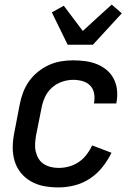

<svg xmlns="http://www.w3.org/2000/svg" viewBox="-20 -805 590 837"><path d="M236 12Q203 12 172.5 6.5Q142 1 115.5 -14Q89 -29 70.5 -52Q52 -75 43.5 -104Q35 -133 35.5 -165Q36 -197 43 -230L66 -350Q71 -376 80.5 -401.5Q90 -427 106.5 -450.5Q123 -474 145.5 -492Q168 -510 193 -521.5Q218 -533 245 -537.5Q272 -542 298 -542Q325 -542 351.5 -538.5Q378 -535 402 -525.5Q426 -516 445 -500Q464 -484 475.5 -462Q487 -440 490 -413.5Q493 -387 488 -360L487 -354H390V-358Q394 -379 390 -399Q386 -419 372.5 -432.5Q359 -446 339.5 -451.5Q320 -457 299 -457Q275 -457 250 -448.5Q225 -440 205.5 -422Q186 -404 175.5 -380.5Q165 -357 161 -334L137 -214Q134 -196 133 -178Q132 -160 136 -143.5Q140 -127 148.5 -113Q157 -99 171 -90Q185 -81 201.5 -77Q218 -73 236 -73Q258 -73 280.5 -79Q303 -85 323 -98.5Q343 -112 357.5 -131Q372 -150 382 -171L466 -139Q450 -106 426.5 -76.5Q403 -47 372 -26.5Q341 -6 305.5 3Q270 12 236 12ZM275 -610 206 -751 258 -780 341 -670 403 -727 467 -785 511 -747 385 -610Z"/></svg>

Font: Lode Dark Term
Style: Bold Italic
Weight: 700
Italic angle: -11°
Monospace: yes
Designer: Belleve Invis
Foundry: Belleve Invis
Version: Version 29.2.0